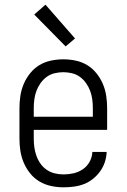

<svg xmlns="http://www.w3.org/2000/svg" viewBox="-20 -791 540 819"><path d="M251 8Q225 8 198.5 2.5Q172 -3 149 -16.5Q126 -30 109 -51Q92 -72 81.5 -96.5Q71 -121 67 -147Q63 -173 63 -200V-330Q63 -356 67 -382.5Q71 -409 81.5 -433.5Q92 -458 109 -479Q126 -500 148.5 -513.5Q171 -527 197.5 -532.5Q224 -538 250 -538Q276 -538 302.5 -532.5Q329 -527 351.5 -513.5Q374 -500 391 -479Q408 -458 418.5 -433.5Q429 -409 433 -382.5Q437 -356 437 -330V-237H124V-200Q124 -181 126.5 -162.5Q129 -144 135.5 -126Q142 -108 153 -92.5Q164 -77 179.5 -66.5Q195 -56 213.5 -51.5Q232 -47 251 -47Q273 -47 294.5 -52Q316 -57 334 -69.5Q352 -82 362.5 -101.5Q373 -121 374 -143H435Q434 -120 427 -99Q420 -78 407 -60Q394 -42 376.5 -28Q359 -14 338.5 -6Q318 2 295.5 5Q273 8 251 8ZM124 -293H376V-330Q376 -349 373.5 -367.5Q371 -386 364.5 -403.5Q358 -421 347 -436.5Q336 -452 321 -463Q306 -474 287.5 -478.5Q269 -483 250 -483Q231 -483 212.5 -478.5Q194 -474 179 -463Q164 -452 153 -436.5Q142 -421 135.5 -403.5Q129 -386 126.5 -367.5Q124 -349 124 -330ZM260 -593 126 -729 174 -771 300 -627Z"/></svg>

Font: Iosevka Slab Light
Style: Regular
Weight: 300
Monospace: yes
Designer: Belleve Invis
Foundry: Belleve Invis
Version: Version 11.1.0; ttfautohint (v1.8.3)